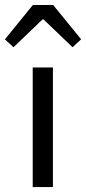

<svg xmlns="http://www.w3.org/2000/svg" viewBox="-51 -760 350 780"><path d="M81.9 0V-486H164V0ZM3.9 -568.1 -31 -600.3 82.5 -739.7H165L278.6 -600.3L243.7 -568.1L125.8 -681.2H121.8Z"/></svg>

Font: Source Sans Variable
Style: Regular
Weight: 200
Designer: Paul D. Hunt
Foundry: Adobe Systems Incorporated
Version: Version 3.006;hotconv 1.0.111;makeotfexe 2.5.65597